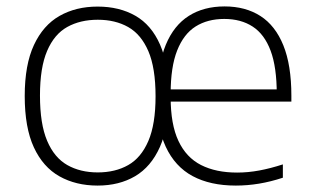

<svg xmlns="http://www.w3.org/2000/svg" viewBox="-20 -569 975 598"><path d="M284 9Q216.5 9 165.2 -19.8Q114 -48.5 85.5 -110Q57 -171.5 57 -270Q57 -367.5 85.8 -429Q114.5 -490.5 165.5 -519.5Q216.5 -548.5 284 -548.5Q351.5 -548.5 401.5 -520Q451.5 -491.5 478.5 -430Q505.5 -368.5 505.5 -270.5Q505.5 -173 478 -111.2Q450.5 -49.5 400.8 -20.2Q351 9 284 9ZM284.5 -32Q339 -32 379.2 -54.8Q419.5 -77.5 442 -129.8Q464.5 -182 464.5 -269Q464.5 -357.5 442 -409.8Q419.5 -462 379.2 -484.8Q339 -507.5 284.5 -507.5Q230 -507.5 189.5 -485Q149 -462.5 126.8 -410.5Q104.5 -358.5 104.5 -271.5Q104.5 -183 126.8 -130.5Q149 -78 189.5 -55Q230 -32 284.5 -32ZM714.5 9Q635 9 580 -20.5Q525 -50 496.2 -112Q467.5 -174 467.5 -271.5L471.5 -276.5Q471.5 -369.5 496.5 -429.8Q521.5 -490 568 -519.5Q614.5 -549 679.5 -549Q744.5 -549 791 -519.2Q837.5 -489.5 862.5 -427.8Q887.5 -366 887.5 -271V-252.5H496.5V-290.5H859L842 -276Q842 -360 822.8 -411.2Q803.5 -462.5 767 -486.2Q730.5 -510 678.5 -510Q626.5 -510 589.2 -486.5Q552 -463 531.8 -411.8Q511.5 -360.5 511.5 -277.5V-266Q511.5 -181.5 535.8 -130Q560 -78.5 606.2 -55Q652.5 -31.5 718.5 -31.5Q752.5 -31.5 787.5 -38Q822.5 -44.5 861 -57V-15.5Q823 -3 786.8 3Q750.5 9 714.5 9Z"/></svg>

Font: Encode Sans SemiExpanded ExtraLight
Style: Regular
Weight: 250
Width: 6
Designer: Multiple Designers
Foundry: Impallari Type
Version: Version 3.002